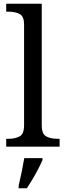

<svg xmlns="http://www.w3.org/2000/svg" viewBox="-20 -780 350 1021"><path d="M13 0V-42H26Q60 -42 84 -54.5Q108 -67 108 -114V-650Q108 -694 83.5 -706Q59 -718 26 -718H13V-760H202V-114Q202 -67 226 -54.5Q250 -42 284 -42H297V0ZM79 208Q87 175 95 136Q103 97 109 61H206V71Q197 92 183 119Q169 146 153 173Q137 200 123 221H79Z"/></svg>

Font: Noto Serif Dives Akuru
Style: Regular
Weight: 400
Designer: Fernando Caro
Foundry: Fernando Caro
Version: Version 2.000; ttfautohint (v1.8.4.7-5d5b)